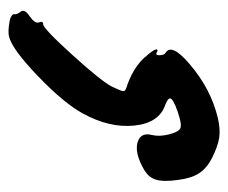

<svg xmlns="http://www.w3.org/2000/svg" viewBox="-62 -710 529 445"><g transform="rotate(90 202.5 -487.5)"><path d="M31 -245Q23 -246 17.5 -249.5Q12 -253 13 -256Q14 -262 7 -271Q0 -280 18 -292Q35 -304 32 -313Q28 -323 36 -323Q46 -323 108 -391.5Q170 -460 181 -483Q188 -498 190 -503.5Q192 -509 190.5 -511.5Q189 -514 183 -516Q140 -530 115 -556Q89 -585 96 -588Q97 -589 102 -586Q108 -583 108 -592Q108 -604 102 -607Q80 -621 128 -662Q186 -712 254 -728Q280 -734 299.5 -731Q319 -728 347 -714Q370 -702 381.5 -684.5Q393 -667 397 -636Q402 -601 396 -583Q390 -565 368 -554Q333 -535 309.5 -542Q286 -549 293 -576Q297 -592 291.5 -614.5Q286 -637 277 -641Q268 -645 238 -634.5Q208 -624 208 -617Q208 -612 223 -606Q265 -592 271 -534.5Q277 -477 243 -415Q219 -371 156.5 -311Q94 -251 65 -244Q54 -241 31 -245Z"/></g></svg>

Font: Lilach
Style: Regular
Weight: 400
Version: Version 1.0